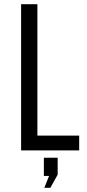

<svg xmlns="http://www.w3.org/2000/svg" viewBox="-20 -720 415 919"><path d="M81 0V-700H159V-71H359V0ZM215 122H190V35H256V116L221 179H192Z"/></svg>

Font: Bebas Neue Regular
Style: Regular
Weight: 400
Designer: Ryoichi Tsunekawa & LGV (GE)
Foundry: Free Software Foundation, Inc.
Version: Version 1.003 August 13, 2016